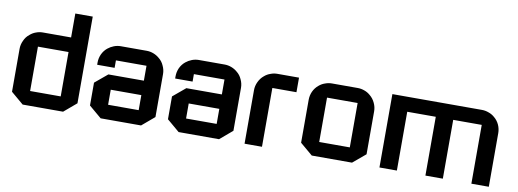

<svg xmlns="http://www.w3.org/2000/svg" viewBox="-52 -883 3146 1165"><g transform="rotate(10 1521.0 -300.0)"><path d="M39.1 -330.1Q39.1 -356.4 50.8 -380.9Q61.5 -406.2 83 -422.9Q99.6 -437.5 119.1 -444.3Q139.6 -452.1 161.1 -452.1Q218.8 -452.1 335 -452.1Q335 -501 335 -599.6Q371.1 -599.6 442.4 -599.6Q442.4 -421.9 442.4 -65.4Q417 -43 365.2 0Q282.2 0 116.2 0Q90.8 -21.5 39.1 -65.4Q39.1 -130.9 39.1 -197.3Q39.1 -263.7 39.1 -330.1ZM146.5 -88.9Q209 -88.9 335 -88.9Q335 -180.7 335 -362.3Q272.5 -362.3 146.5 -362.3Q146.5 -293.9 146.5 -225.6Q146.5 -157.2 146.5 -88.9Z M878.9 -422.9Q900.4 -406.2 911.1 -380.9Q922.9 -356.4 922.9 -330.1Q922.9 -241.2 922.9 -65.4Q897.5 -43 845.7 0Q762.7 0 596.7 0Q571.3 -21.5 519.5 -65.4Q519.5 -112.3 519.5 -206.1Q544.9 -227.5 596.7 -270.5Q669.9 -270.5 815.4 -270.5Q815.4 -300.8 815.4 -362.3Q752 -362.3 627 -362.3Q627 -346.7 627 -316.4Q590.8 -316.4 519.5 -316.4Q519.5 -320.3 519.5 -330.1Q519.5 -356.4 530.3 -380.9Q542 -406.2 562.5 -422.9Q579.1 -436.5 599.6 -444.3Q620.1 -452.1 641.6 -452.1Q694.3 -452.1 800.8 -452.1Q822.3 -452.1 842.8 -444.3Q863.3 -436.5 878.9 -422.9ZM815.4 -88.9Q815.4 -120.1 815.4 -181.6Q752 -181.6 627 -181.6Q627 -151.4 627 -88.9Q673.8 -88.9 720.7 -88.9Q768.6 -88.9 815.4 -88.9Z M1359.4 -422.9Q1380.9 -406.2 1391.6 -380.9Q1403.3 -356.4 1403.3 -330.1Q1403.3 -241.2 1403.3 -65.4Q1377.9 -43 1326.2 0Q1243.2 0 1077.1 0Q1051.8 -21.5 1000 -65.4Q1000 -112.3 1000 -206.1Q1025.4 -227.5 1077.1 -270.5Q1150.4 -270.5 1295.9 -270.5Q1295.9 -300.8 1295.9 -362.3Q1232.4 -362.3 1107.4 -362.3Q1107.4 -346.7 1107.4 -316.4Q1071.3 -316.4 1000 -316.4Q1000 -320.3 1000 -330.1Q1000 -356.4 1010.7 -380.9Q1022.5 -406.2 1043 -422.9Q1059.6 -436.5 1080.1 -444.3Q1100.6 -452.1 1122.1 -452.1Q1174.8 -452.1 1281.2 -452.1Q1302.7 -452.1 1323.2 -444.3Q1343.8 -436.5 1359.4 -422.9ZM1295.9 -88.9Q1295.9 -120.1 1295.9 -181.6Q1232.4 -181.6 1107.4 -181.6Q1107.4 -151.4 1107.4 -88.9Q1154.3 -88.9 1201.2 -88.9Q1249 -88.9 1295.9 -88.9Z M1591.8 -362.3Q1591.8 -362.3 1590.8 -362.3Q1590.8 -241.2 1590.8 0Q1555.7 0 1483.4 0Q1483.4 -110.4 1483.4 -330.1Q1483.4 -356.4 1495.1 -380.9Q1506.8 -406.2 1527.3 -422.9Q1543.9 -437.5 1564.5 -444.3Q1584 -452.1 1605.5 -452.1Q1650.4 -452.1 1739.3 -452.1Q1739.3 -421.9 1739.3 -362.3Q1703.1 -362.3 1666 -362.3Q1628.9 -362.3 1591.8 -362.3Z M2179.7 -422.9Q2200.2 -406.2 2211.9 -380.9Q2223.6 -356.4 2223.6 -330.1Q2223.6 -241.2 2223.6 -65.4Q2197.3 -43 2145.5 0Q2063.5 0 1897.5 0Q1872.1 -21.5 1820.3 -65.4Q1820.3 -153.3 1820.3 -330.1Q1820.3 -356.4 1831.1 -380.9Q1842.8 -406.2 1863.3 -422.9Q1879.9 -437.5 1900.4 -444.3Q1920.9 -452.1 1942.4 -452.1Q1995.1 -452.1 2101.6 -452.1Q2123 -452.1 2143.6 -444.3Q2163.1 -437.5 2179.7 -422.9ZM2116.2 -88.9Q2116.2 -180.7 2116.2 -362.3Q2052.7 -362.3 1927.7 -362.3Q1927.7 -271.5 1927.7 -88.9Q1974.6 -88.9 2021.5 -88.9Q2068.4 -88.9 2116.2 -88.9Z M2945.3 -422.9Q2965.8 -406.2 2977.5 -380.9Q2988.3 -356.4 2988.3 -330.1Q2988.3 -219.7 2988.3 0Q2952.1 0 2880.9 0Q2880.9 -121.1 2880.9 -362.3Q2822.3 -362.3 2705.1 -362.3Q2705.1 -241.2 2705.1 0Q2668.9 0 2597.7 0Q2597.7 -121.1 2597.7 -362.3Q2539.1 -362.3 2421.9 -362.3Q2421.9 -241.2 2421.9 0Q2385.7 0 2314.5 0Q2314.5 -150.4 2314.5 -452.1Q2498 -452.1 2866.2 -452.1Q2887.7 -452.1 2908.2 -444.3Q2928.7 -437.5 2945.3 -422.9Z"/></g></svg>

Font: Bestnet font
Style: Regular
Weight: 400
Version: Version 1.0